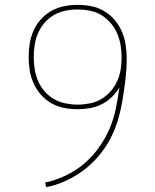

<svg xmlns="http://www.w3.org/2000/svg" viewBox="-20 -763 640 791"><path d="M170 8 166 -11Q209 -20 250 -39.5Q291 -59 325 -87.5Q359 -116 385.5 -152.5Q412 -189 430 -230Q448 -271 457 -315Q466 -359 472 -403Q459 -381 440.5 -363Q422 -345 399 -333.5Q376 -322 350.5 -317.5Q325 -313 300 -313Q272 -313 244 -318.5Q216 -324 192 -337.5Q168 -351 149 -372.5Q130 -394 118.5 -419.5Q107 -445 102.5 -472.5Q98 -500 98 -528Q98 -556 102.5 -584Q107 -612 118.5 -637.5Q130 -663 149 -684Q168 -705 192.5 -718.5Q217 -732 244.5 -737.5Q272 -743 300 -743Q328 -743 356 -737.5Q384 -732 408.5 -717.5Q433 -703 452 -681Q471 -659 482 -633Q493 -607 497.5 -579Q502 -551 502 -522Q502 -480 497 -437.5Q492 -395 485 -352.5Q478 -310 466 -269Q454 -228 434 -190.5Q414 -153 386 -120Q358 -87 324 -61.5Q290 -36 251 -18Q212 0 170 8ZM300 -332Q325 -332 350 -337Q375 -342 396.5 -354.5Q418 -367 435 -386Q452 -405 462.5 -428Q473 -451 477 -475.5Q481 -500 481 -525Q481 -551 477 -576Q473 -601 463 -624.5Q453 -648 436 -668Q419 -688 397.5 -701Q376 -714 350.5 -719Q325 -724 300 -724Q275 -724 250 -719Q225 -714 203 -701.5Q181 -689 164 -669.5Q147 -650 137 -627Q127 -604 123 -578.5Q119 -553 119 -528Q119 -503 123 -478Q127 -453 137 -429.5Q147 -406 164 -386.5Q181 -367 203 -354.5Q225 -342 250 -337Q275 -332 300 -332Z"/></svg>

Font: Iosevka Curly Slab ThEx
Style: Regular
Weight: 100
Width: 7
Monospace: yes
Designer: Belleve Invis
Foundry: Belleve Invis
Version: Version 11.1.0; ttfautohint (v1.8.3)